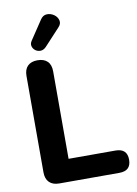

<svg xmlns="http://www.w3.org/2000/svg" viewBox="-102 -1020 775 1085"><g transform="rotate(-10 286.0 -477.0)"><path d="M148 0Q111 0 91 -20Q71 -40 71 -77V-630Q71 -668 91 -687.5Q111 -707 147 -707Q184 -707 204 -687.5Q224 -668 224 -630V-128H493Q560 -128 560 -64Q560 0 493 0ZM206 -772Q191 -757 174 -757Q157 -757 144.5 -766.5Q132 -776 128 -791Q124 -806 135 -822L207 -930Q222 -953 244.5 -953.5Q267 -954 285.5 -941Q304 -928 309 -907.5Q314 -887 295 -868Z"/></g></svg>

Font: Chiron GoRound TC
Style: Bold
Weight: 700
Designer: Ryoko NISHIZUKA 西塚涼子 (kana, bopomofo & ideographs); Paul D. Hunt (Latin, Greek & Cyrillic); Sandoll Communications 산돌커뮤니
Foundry: Adobe
Version: Version 1.000;hotconv 1.1.1;makeotfexe 2.6.0